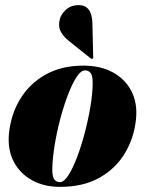

<svg xmlns="http://www.w3.org/2000/svg" viewBox="-20 -719 565 749"><path d="M305 -463Q371.5 -463 419.8 -437Q468 -411 492.5 -363.8Q517 -316.5 510.5 -253.5Q503 -181 467.2 -121.2Q431.5 -61.5 368.2 -25.8Q305 10 214 10Q152 10 104.8 -16Q57.5 -42 33.2 -89.2Q9 -136.5 15 -199Q23 -274.5 59.5 -334Q96 -393.5 158.2 -428.2Q220.5 -463 305 -463ZM214 -8.5Q229.5 -8.5 246.8 -35.2Q264 -62 280.5 -105.5Q297 -149 310.5 -200.2Q324 -251.5 332.5 -301.8Q341 -352 341.5 -391.5Q342 -424 333.5 -434.2Q325 -444.5 311.5 -444.5Q295.5 -444.5 278.2 -417.8Q261 -391 244.5 -347.5Q228 -304 214.5 -252.8Q201 -201.5 193 -151.2Q185 -101 184 -61.5Q183.5 -29.5 191.8 -19Q200 -8.5 214 -8.5ZM340.5 -627.5 343.5 -496.5Q343.5 -494.5 343.5 -493.2Q343.5 -492 342 -490.5Q339 -488 335.5 -490L246 -561.5Q228 -576 217 -596Q206 -616 213.5 -645Q218 -663 237.2 -681Q256.5 -699 287 -699Q339 -699 340.5 -627.5Z"/></svg>

Font: Fraunces 144pt S000 Black
Style: Italic
Weight: 900
Italic angle: -16°
Version: Version 1.000; ttfautohint (v1.8.3)